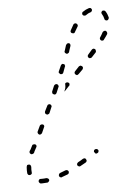

<svg xmlns="http://www.w3.org/2000/svg" viewBox="-46 -583 425 632"><g transform="rotate(-5 167.0 -267.0)"><path d="M85 12Q87 12 88 11Q89 10 90 9Q91 8 92 6Q92 5 92 3Q91 0 89 -1Q86 -3 83 -3Q76 -2 69 -2Q67 -2 65 -2Q63 -2 62 -2Q60 -1 59 0Q58 1 58 2Q57 3 57 5Q57 8 59 10Q61 13 64 13Q66 13 69 13Q77 13 85 12ZM157 -11Q158 -12 158 -14Q159 -15 159 -16Q159 -18 158 -19Q157 -22 154 -23Q151 -24 148 -23Q139 -19 130 -16Q128 -15 127 -14Q126 -13 126 -12Q125 -10 125 -9Q125 -7 126 -6Q126 -4 127 -3Q128 -2 129 -2Q131 -1 132 -1Q134 -1 135 -2Q144 -5 154 -9Q155 -10 157 -11ZM25 -19Q28 -17 31 -18Q34 -18 36 -21Q38 -23 37 -26Q36 -34 37 -44Q37 -46 36 -47Q36 -49 35 -50Q34 -51 33 -52Q31 -52 30 -52Q28 -53 27 -52Q25 -52 24 -51Q23 -50 23 -48Q22 -47 22 -46Q21 -33 22 -24Q23 -21 25 -19ZM219 -45Q220 -46 220 -48Q221 -49 220 -51Q220 -52 219 -53Q218 -56 215 -57Q212 -57 209 -56Q200 -50 192 -46Q191 -45 190 -44Q189 -43 188 -41Q188 -40 188 -38Q188 -37 189 -35Q191 -33 194 -32Q197 -31 199 -33Q208 -38 217 -43Q218 -44 219 -45ZM262 -76Q263 -79 261 -81Q259 -84 256 -84Q253 -85 251 -83H250Q249 -82 248 -81Q248 -80 247 -78Q247 -77 247 -75Q248 -74 249 -73Q250 -70 253 -69Q256 -69 259 -71Q262 -73 262 -76ZM36 -96Q35 -93 36 -90Q37 -88 40 -86Q42 -85 45 -86Q48 -87 50 -89Q51 -92 52 -94Q54 -97 59 -107Q61 -110 60 -113Q59 -116 56 -117Q53 -118 50 -117Q47 -117 46 -114Q41 -105 40 -102Q38 -99 36 -96ZM68 -153Q69 -150 72 -148Q75 -147 77 -148Q80 -149 82 -152L90 -170Q92 -173 91 -176Q90 -179 87 -180Q84 -181 81 -180Q78 -179 77 -177L68 -158Q67 -156 68 -153ZM98 -216Q99 -213 102 -212Q105 -210 108 -212Q111 -213 112 -215L120 -234Q121 -235 121 -236Q121 -238 121 -239Q120 -241 119 -242Q118 -243 117 -244Q114 -245 111 -244Q108 -243 107 -240L98 -222Q97 -219 98 -216ZM127 -283Q127 -281 127 -280Q128 -278 129 -277Q130 -276 131 -276Q134 -274 137 -275Q140 -277 141 -279L149 -298Q150 -299 150 -301Q150 -302 149 -304Q149 -305 148 -306Q147 -307 145 -308Q142 -309 140 -308Q137 -307 135 -304L127 -285Q127 -284 127 -283ZM179 -311Q182 -311 184 -309Q185 -308 186 -307Q186 -306 186 -304Q186 -303 186 -301Q185 -300 184 -299L170 -284Q169 -284 169 -283Q168 -283 167 -282L170 -289Q172 -294 172 -300Q172 -304 172 -307L173 -309Q175 -311 179 -311ZM235 -355Q235 -358 232 -360Q231 -361 230 -361Q229 -362 227 -362Q226 -362 224 -361Q223 -361 222 -360L208 -345Q206 -343 206 -340Q206 -337 208 -335Q209 -334 211 -333Q212 -332 214 -332Q215 -333 216 -333Q218 -334 219 -335L233 -349Q235 -352 235 -355ZM154 -347Q154 -345 155 -344Q156 -343 157 -342Q158 -340 159 -340Q162 -339 165 -340Q168 -341 169 -344L176 -363Q177 -364 177 -365Q177 -367 176 -368Q176 -370 175 -371Q174 -372 172 -372Q169 -374 167 -372Q164 -371 163 -368L155 -350Q154 -348 154 -347ZM282 -407Q282 -410 280 -412Q277 -414 274 -414Q271 -413 269 -411Q263 -404 256 -396Q254 -394 254 -391Q254 -388 256 -386Q259 -383 262 -384Q265 -384 267 -386Q274 -394 281 -401Q283 -403 282 -407ZM181 -418 180 -415Q179 -413 179 -412Q180 -410 180 -409Q181 -408 182 -407Q183 -406 185 -405Q188 -404 190 -406Q193 -407 194 -410L195 -414Q198 -422 200 -429Q201 -432 200 -435Q199 -438 196 -439Q194 -439 193 -439Q191 -439 190 -438Q189 -438 188 -436Q187 -435 186 -434Q183 -426 181 -418ZM324 -464Q323 -467 320 -469Q318 -470 315 -469Q312 -468 310 -466Q306 -458 300 -449Q298 -447 299 -444Q299 -441 302 -439Q305 -437 308 -438Q311 -438 312 -441Q319 -450 324 -458Q325 -461 324 -464ZM205 -475Q206 -472 209 -471Q212 -470 215 -470Q218 -471 219 -474Q224 -483 229 -491Q230 -492 230 -494Q230 -495 230 -497Q229 -498 228 -499Q228 -501 226 -501Q224 -503 221 -502Q218 -502 216 -499Q211 -491 206 -481Q204 -478 205 -475ZM323 -535Q321 -536 320 -536Q318 -536 317 -536Q315 -536 314 -535Q312 -533 311 -530Q311 -527 313 -524Q317 -518 319 -509Q319 -506 322 -504Q325 -502 328 -503Q331 -503 332 -506Q334 -508 334 -512Q331 -524 325 -533Q324 -534 323 -535ZM249 -536Q248 -535 248 -534Q248 -532 248 -531Q248 -529 249 -528Q251 -525 254 -525Q257 -524 260 -526Q268 -532 275 -534Q277 -534 278 -535Q279 -536 280 -538Q281 -539 281 -540Q281 -542 281 -543Q280 -546 277 -548Q274 -549 271 -548Q261 -545 251 -538Q250 -538 249 -536Z"/></g></svg>

Font: FRB American Cursive Dashed Extralight
Style: Italic
Weight: 200
Italic angle: -25°
Version: Version 2.0;Modular Font Editor K font №1